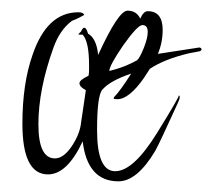

<svg xmlns="http://www.w3.org/2000/svg" viewBox="-20 -329 398 360"><path d="M202 11Q144 11 135 -64Q106 -2 70 -2Q22 -2 22 -97Q22 -172 41 -226Q68 -306 127 -306Q136 -306 138 -301Q126 -294 115 -290Q92 -273 80 -239Q52 -161 52 -96Q52 -32 83 -32Q100 -32 116 -57Q123 -68 127 -78.5Q131 -89 132 -99L141 -160Q129 -166 129 -173Q129 -179 146 -187Q147 -192 147 -197.5Q147 -203 147 -207Q147 -251 135 -264H130Q127 -264 127 -265L132 -270Q135 -277 138 -277Q142 -277 145 -266Q161 -257 164 -226Q202 -309 219 -309Q236 -309 243 -294Q249 -308 257 -308Q285 -308 285 -273Q285 -249 276 -228L354 -240Q358 -239 358 -236Q358 -235 355 -233L334 -229Q288 -218 261 -200L250 -183Q222 -143 200 -143Q193 -143 193 -145L194 -147Q205 -158 226 -191Q187 -178 172 -161Q162 -150 162 -85Q162 -8 196 -8Q230 -8 274 -79Q318 -150 315 -150Q317 -150 317 -147Q317 -143 313 -135Q297 -100 286.5 -77.5Q276 -55 271 -46Q237 11 202 11ZM185 -196Q205 -201 217.5 -206.5Q230 -212 237 -216Q242 -220 250 -240Q257 -258 257 -269Q257 -282 247 -282Q238 -282 211 -244Q185 -206 185 -196Z"/></svg>

Font: Shalimar
Style: Regular
Weight: 400
Designer: Robert E. Leuschke
Foundry: Robert E. Leuschke
Version: Version 1.010; ttfautohint (v1.8.3)